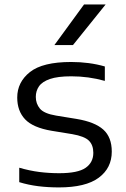

<svg xmlns="http://www.w3.org/2000/svg" viewBox="-20 -828 562 858"><path d="M243 9.5Q194.5 9.5 150.5 4Q106.5 -1.5 66 -14V-78.5Q112.5 -65 155.8 -59.5Q199 -54 244.5 -54Q328 -54 362.5 -78Q397 -102 397 -145Q397 -180 377.2 -199.5Q357.5 -219 303 -228.5L211 -243.5Q127.5 -257.5 92.2 -294.8Q57 -332 57 -392Q57 -461 113.8 -506Q170.5 -551 298 -551Q379 -551 448.5 -531V-466.5Q375.5 -487 298.5 -487Q238 -487 203.2 -475Q168.5 -463 154.2 -442.2Q140 -421.5 140 -395Q140 -365 158.2 -342.8Q176.5 -320.5 230.5 -311.5L322.5 -296.5Q403.5 -283 441.5 -249Q479.5 -215 479.5 -150.5Q479.5 -77 421.2 -33.8Q363 9.5 243 9.5ZM223 -626.5 355.5 -808H452L306 -626.5Z"/></svg>

Font: Encode Sans Exp
Style: Regular
Weight: 400
Width: 7
Designer: Multiple Designers
Foundry: Impallari Type
Version: Version 3.002; ttfautohint (v1.8.3) -l 8 -r 50 -G 200 -x 14 